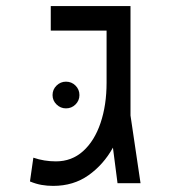

<svg xmlns="http://www.w3.org/2000/svg" viewBox="-20 -606 626 635"><path d="M155.8 8.8Q136.2 8.8 117.7 5.6Q99.1 2.4 79.1 -5.9L90.3 -84.5Q126 -72.3 165 -72.3Q217.3 -72.3 254.9 -106.2Q292.5 -140.1 312.5 -199.2Q332.5 -258.3 332.5 -332.5V-504.9H147.9V-585.9H411.6V-224.1L444.8 0H368.7L353.5 -117.7Q322.3 -61.5 272.7 -26.4Q223.1 8.8 155.8 8.8ZM198.2 -247.6Q180.2 -247.6 167 -260.5Q153.8 -273.4 153.8 -291.5Q153.8 -310.1 167 -323Q180.2 -335.9 198.2 -335.9Q216.8 -335.9 229.7 -323Q242.7 -310.1 242.7 -291.5Q242.7 -273.4 229.7 -260.5Q216.8 -247.6 198.2 -247.6Z"/></svg>

Font: Cascadia Code NF SemiLight
Style: Regular
Weight: 350
Monospace: yes
Designer: Aaron Bell
Foundry: Saja Typeworks
Version: Version 2404.023; ttfautohint (v1.8.4)